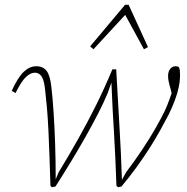

<svg xmlns="http://www.w3.org/2000/svg" viewBox="-20 -775 784 803"><path d="M191 2Q189 -61 187 -119.5Q185 -178 182.5 -230.5Q180 -283 176 -327.5Q172 -372 168 -406Q163 -444 152.5 -457.5Q142 -471 126 -471Q108 -471 89 -453.5Q70 -436 45 -386L29 -395Q55 -452 79.5 -475Q104 -498 132 -498Q160 -498 175 -478.5Q190 -459 195 -410Q200 -367 204 -307.5Q208 -248 210.5 -175.5Q213 -103 213 -20L211 -21L225 -54Q267 -123 306.5 -193Q346 -263 382 -335.5Q418 -408 450 -485H466Q470 -420 473 -361.5Q476 -303 479.5 -248Q483 -193 485.5 -136.5Q488 -80 490 -20L489 -21L507 -54Q544 -103 575 -149.5Q606 -196 630 -238Q654 -280 670 -313Q680 -335 689 -360Q698 -385 707 -414L703 -363L694 -401Q691 -411 688.5 -420.5Q686 -430 684.5 -439Q683 -448 683 -458Q683 -476 692 -487Q701 -498 714 -498Q719 -498 722.5 -497Q726 -496 728 -494Q731 -489 732 -481.5Q733 -474 733 -462Q733 -437 727.5 -410.5Q722 -384 711.5 -356Q701 -328 686 -297Q671 -268 650.5 -231Q630 -194 604.5 -154Q579 -114 549.5 -73.5Q520 -33 488 5L474 8L467 2Q465 -57 462.5 -110.5Q460 -164 457 -216Q454 -268 451 -320Q448 -372 446 -429V-430L431 -387Q413 -344 389 -297.5Q365 -251 337 -201.5Q309 -152 277.5 -100Q246 -48 212 5L197 8ZM582 -569 498 -723H513L371 -569L357 -581L503 -755H518L599 -578Z"/></svg>

Font: Source Serif 4 ExtraLight
Style: Italic
Weight: 250
Italic angle: -12°
Designer: Frank Grießhammer
Foundry: Adobe Systems Incorporated
Version: Version 4.004;hotconv 1.0.116;makeotfexe 2.5.65601